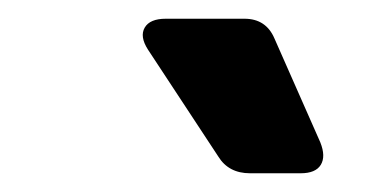

<svg xmlns="http://www.w3.org/2000/svg" viewBox="-20 -825 412 205"><path d="M247 -640Q224 -640 213 -658L138 -772Q129 -786 134.5 -795.5Q140 -805 157 -805H241Q264 -805 273 -784L322 -673Q328 -658 322.5 -649Q317 -640 301 -640Z"/></svg>

Font: Pitagon Sans Text SemiBold
Style: Regular
Weight: 600
Designer: Travis Tran
Foundry: Pitagon
Version: Version 1.001; ttfautohint (v1.8.4.7-5d5b);gftools[0.9.26]